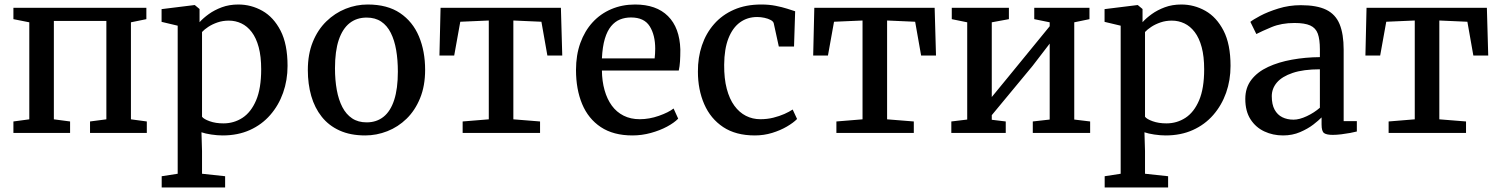

<svg xmlns="http://www.w3.org/2000/svg" viewBox="-20 -590 6656 852"><path d="M39.5 0V-51L110 -60.5V-491L39.5 -505V-555.5H629.5V-505L561 -491V-60.5L631.5 -51V0H379.5V-51L452 -60.5V-497H219V-60.5L291 -51V0Z M697.5 242V192L768.5 181V-476L697 -493V-549.5L842.5 -567.5H844.5L865.5 -550V-491.5Q881.5 -509.5 906.5 -527.5Q931.5 -545.5 964.5 -557.8Q997.5 -570 1037.5 -570Q1094.5 -570 1144.2 -542Q1194 -514 1225 -454Q1256 -394 1256 -297.5Q1256 -234 1236.2 -178.2Q1216.5 -122.5 1179.2 -79.8Q1142 -37 1088.8 -13Q1035.5 11 968 11Q944.5 11 917.8 7Q891 3 874 -3L876.5 80.5V181L979 192V242ZM971.5 -42.5Q1018 -42.5 1056 -67.2Q1094 -92 1116.5 -144.8Q1139 -197.5 1139 -282.5Q1139 -339.5 1128 -380.5Q1117 -421.5 1097 -447.8Q1077 -474 1051 -486.2Q1025 -498.5 995.5 -498.5Q968.5 -498.5 945.2 -490.5Q922 -482.5 904.2 -470.8Q886.5 -459 876.5 -448V-72Q884 -61.5 910.5 -52Q937 -42.5 971.5 -42.5Z M1346 -279Q1346 -349.5 1368 -403.8Q1390 -458 1428 -495Q1466 -532 1513.5 -551Q1561 -570 1611.5 -570Q1699 -570 1755.2 -532Q1811.5 -494 1839 -428.5Q1866.5 -363 1866.5 -280Q1866.5 -209 1844.2 -154.5Q1822 -100 1784.2 -63.2Q1746.5 -26.5 1698.8 -7.8Q1651 11 1600.5 11Q1535 11 1487 -10.8Q1439 -32.5 1407.8 -71.8Q1376.5 -111 1361.2 -164Q1346 -217 1346 -279ZM1607 -47Q1651 -47 1682 -71.8Q1713 -96.5 1729.2 -146.5Q1745.5 -196.5 1745.5 -272Q1745.5 -324 1738 -367.8Q1730.5 -411.5 1714.2 -444Q1698 -476.5 1671.5 -494.2Q1645 -512 1607 -512Q1562.5 -512 1531.2 -487.2Q1500 -462.5 1483.2 -412.8Q1466.5 -363 1466.5 -287Q1466.5 -234.5 1474.5 -190.8Q1482.5 -147 1499.2 -114.8Q1516 -82.5 1542.5 -64.8Q1569 -47 1607 -47Z M2033 0V-51L2149 -60.5V-499L2022.5 -493.5L1995.5 -343.5H1930L1935 -555.5H2469L2475 -343.5H2409L2382.5 -493.5L2258 -499V-60.5L2376.5 -51V0Z M2786.5 11Q2702 11 2646.2 -26Q2590.5 -63 2563.2 -128.5Q2536 -194 2536 -279.5Q2536 -345.5 2555.2 -399Q2574.5 -452.5 2609.5 -490.8Q2644.5 -529 2692.8 -549.5Q2741 -570 2798 -570Q2892.5 -570 2944.2 -518.5Q2996 -467 2999 -370.5Q2999 -340 2997.5 -317.2Q2996 -294.5 2992 -277H2651Q2651.5 -229.5 2662.8 -189.8Q2674 -150 2695 -121.2Q2716 -92.5 2747.2 -76.8Q2778.5 -61 2819 -61Q2861 -61 2903.8 -76Q2946.5 -91 2969 -108.5L2989.5 -63.5Q2971.5 -45 2939.8 -28Q2908 -11 2868 0Q2828 11 2786.5 11ZM2651 -331H2885Q2886 -339.5 2886.8 -352Q2887.5 -364.5 2887.5 -374Q2887.5 -434.5 2863 -473.5Q2838.5 -512.5 2780 -512.5Q2753.5 -512.5 2731.2 -503.5Q2709 -494.5 2691.8 -473.8Q2674.5 -453 2664 -418Q2653.5 -383 2651 -331Z M3329.5 11Q3245 11 3189 -26.2Q3133 -63.5 3105 -127.8Q3077 -192 3077 -272Q3076.5 -334.5 3094.8 -388.5Q3113 -442.5 3148.8 -483.2Q3184.5 -524 3237 -547Q3289.5 -570 3358 -570Q3393 -570 3422 -564.2Q3451 -558.5 3472.8 -551.5Q3494.5 -544.5 3508.5 -540L3503.5 -383.5H3436L3413.5 -486.5Q3411.5 -495 3400 -501.2Q3388.5 -507.5 3372.2 -511Q3356 -514.5 3340 -514.5Q3296.5 -514.5 3263.8 -490.8Q3231 -467 3212.5 -420Q3194 -373 3193.5 -302.5Q3193 -241.5 3205 -196Q3217 -150.5 3238.8 -120.8Q3260.5 -91 3290 -76Q3319.5 -61 3354 -61Q3385 -61 3411.8 -67.8Q3438.5 -74.5 3460.5 -84.2Q3482.5 -94 3497.5 -104L3517 -62Q3501 -45.5 3472 -28.5Q3443 -11.5 3406.2 -0.2Q3369.5 11 3329.5 11Z M3691.5 0V-51L3807.5 -60.5V-499L3681 -493.5L3654 -343.5H3588.5L3593.5 -555.5H4127.5L4133.5 -343.5H4067.5L4041 -493.5L3916.5 -499V-60.5L4035 -51V0Z M4201.5 0V-51L4272 -59.5V-491L4203.5 -505V-555.5H4457V-505L4381 -491V-159.5L4452 -246L4638 -473.5V-491L4569.5 -505V-555.5H4814.5V-505L4747 -491V-59.5L4817.5 -51V0H4563V-51L4638 -59.5V-396.5L4562 -297.5L4381 -79V-58.5L4443 -51V0Z M4882 242V192L4953 181V-476L4881.5 -493V-549.5L5027 -567.5H5029L5050 -550V-491.5Q5066 -509.5 5091 -527.5Q5116 -545.5 5149 -557.8Q5182 -570 5222 -570Q5279 -570 5328.8 -542Q5378.5 -514 5409.5 -454Q5440.5 -394 5440.5 -297.5Q5440.5 -234 5420.8 -178.2Q5401 -122.5 5363.8 -79.8Q5326.5 -37 5273.2 -13Q5220 11 5152.5 11Q5129 11 5102.2 7Q5075.5 3 5058.5 -3L5061 80.5V181L5163.5 192V242ZM5156 -42.5Q5202.5 -42.5 5240.5 -67.2Q5278.5 -92 5301 -144.8Q5323.5 -197.5 5323.5 -282.5Q5323.5 -339.5 5312.5 -380.5Q5301.5 -421.5 5281.5 -447.8Q5261.5 -474 5235.5 -486.2Q5209.5 -498.5 5180 -498.5Q5153 -498.5 5129.8 -490.5Q5106.5 -482.5 5088.8 -470.8Q5071 -459 5061 -448V-72Q5068.5 -61.5 5095 -52Q5121.5 -42.5 5156 -42.5Z M5673.5 11Q5628.5 11 5590.5 -6.8Q5552.5 -24.5 5529.2 -60.5Q5506 -96.5 5506 -151Q5506 -201 5533 -236Q5560 -271 5606.8 -292.8Q5653.5 -314.5 5713 -325.2Q5772.5 -336 5837 -336.5V-371Q5837 -415 5827.8 -440.5Q5818.5 -466 5794 -477Q5769.5 -488 5724.5 -488Q5666.5 -488 5622.8 -469.8Q5579 -451.5 5555 -439L5528.5 -493Q5539 -502 5572.2 -519.8Q5605.5 -537.5 5652.8 -552.2Q5700 -567 5752.5 -567Q5823.5 -567 5865 -546.8Q5906.5 -526.5 5924.5 -482.8Q5942.5 -439 5942.5 -369.5V-52.5H6001V-6.5Q5990 -3.5 5971.2 0Q5952.5 3.5 5931.8 6Q5911 8.5 5894 8.5Q5866.5 8.5 5855.5 0.5Q5844.5 -7.5 5844.5 -37.5V-69Q5832 -56 5807.8 -37.2Q5783.5 -18.5 5749.2 -3.8Q5715 11 5673.5 11ZM5720 -59Q5746 -59 5779 -74.5Q5812 -90 5837 -112V-282.5Q5764 -282.5 5716.5 -266.5Q5669 -250.5 5646.2 -223.8Q5623.5 -197 5623.5 -163Q5623.5 -126.5 5636 -103.5Q5648.5 -80.5 5670.2 -69.8Q5692 -59 5720 -59Z M6142 0V-51L6258 -60.5V-499L6131.5 -493.5L6104.5 -343.5H6039L6044 -555.5H6578L6584 -343.5H6518L6491.5 -493.5L6367 -499V-60.5L6485.5 -51V0Z"/></svg>

Font: Merriweather Medium
Style: Regular
Weight: 500
Version: Version 2.100